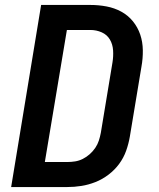

<svg xmlns="http://www.w3.org/2000/svg" viewBox="-20 -755 640 775"><path d="M25 0 146 -735H345Q378 -735 410 -729Q442 -723 469.5 -708Q497 -693 516.5 -669Q536 -645 546 -615.5Q556 -586 556.5 -552.5Q557 -519 551 -486L504 -203Q499 -174 489 -146Q479 -118 461 -93.5Q443 -69 418 -50Q393 -31 365 -20Q337 -9 308.5 -4.5Q280 0 251 0ZM161 -101H251Q267 -101 283 -103.5Q299 -106 314 -113.5Q329 -121 342 -132.5Q355 -144 364.5 -158Q374 -172 379 -187.5Q384 -203 387 -219L434 -503Q438 -527 436.5 -551.5Q435 -576 423.5 -595.5Q412 -615 390.5 -624.5Q369 -634 345 -634H250Z"/></svg>

Font: Iosevka Curly Extended
Style: Bold Italic
Weight: 700
Width: 7
Italic angle: -9°
Monospace: yes
Designer: Belleve Invis
Foundry: Belleve Invis
Version: Version 11.1.0; ttfautohint (v1.8.3)